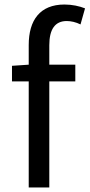

<svg xmlns="http://www.w3.org/2000/svg" viewBox="-20 -829 396 849"><path d="M33 -469H107V0H198V-469H313V-543H198V-629C198 -699 223 -736 275 -736C294 -736 316 -731 336 -721L356 -792C331 -802 299 -809 265 -809C157 -809 107 -740 107 -630V-543L33 -538Z"/></svg>

Font: GenYoGothic2 TW R
Style: Regular
Weight: 400
Version: Version 2.100;PS 2.1;hotconv 16.6.51;makeotf.lib2.5.65220 DE